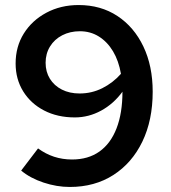

<svg xmlns="http://www.w3.org/2000/svg" viewBox="-20 -731 678 762"><path d="M292 -711Q380 -711 446 -667.5Q512 -624 549 -546.5Q586 -469 586 -367Q586 -254 545 -169Q504 -84 430 -36.5Q356 11 257 11Q205 11 152.5 -6.5Q100 -24 64 -54L131 -142Q161 -120 194.5 -109Q228 -98 266 -98Q330 -98 374.5 -129.5Q419 -161 442.5 -221.5Q466 -282 466 -367Q431 -319 381.5 -292Q332 -265 277 -265Q208 -265 155 -292.5Q102 -320 72 -368.5Q42 -417 42 -479Q42 -546 74.5 -598Q107 -650 164 -680.5Q221 -711 292 -711ZM296 -360Q344 -360 386 -381Q428 -402 460 -438Q451 -490 428.5 -527.5Q406 -565 372.5 -586Q339 -607 297 -607Q258 -607 227 -591Q196 -575 178.5 -546.5Q161 -518 161 -482Q161 -446 178 -418.5Q195 -391 225.5 -375.5Q256 -360 296 -360Z"/></svg>

Font: Red Hat Text SemiBold
Style: Regular
Weight: 600
Designer: Pentagram, MCKL
Foundry: MCKL
Version: Version 1.030